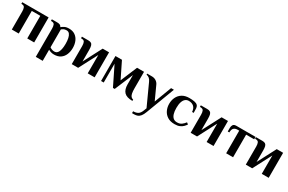

<svg xmlns="http://www.w3.org/2000/svg" viewBox="134 -1702 4691 3124"><g transform="rotate(30 2479.5 -140.0)"><path d="M74 0V-340Q74 -385 61.5 -412.5Q49 -440 4 -440H-1V-470H494V0H364V-425H204V0Z M634 190V-340Q634 -385 622 -412.5Q610 -440 565 -440H555V-470H654Q688 -470 707.5 -461Q727 -452 738 -428Q756 -444 789 -462Q822 -480 874 -480Q944 -480 990.5 -447.5Q1037 -415 1060.5 -359.5Q1084 -304 1084 -235Q1084 -167 1060.5 -111Q1037 -55 989.5 -22.5Q942 10 869 10Q836 10 807.5 0.5Q779 -9 764 -20V190ZM849 -35Q887 -35 908.5 -61Q930 -87 939.5 -132.5Q949 -178 949 -235Q949 -293 939.5 -338Q930 -383 909.5 -409Q889 -435 854 -435Q820 -435 799 -424Q778 -413 764 -401V-65Q776 -55 800 -45Q824 -35 849 -35Z M1200 0V-340Q1200 -385 1187.5 -412.5Q1175 -440 1130 -440H1120V-470H1240Q1275 -470 1294.5 -458Q1314 -446 1322 -418Q1330 -390 1330 -340V-125L1510 -470H1630V0H1500V-345L1320 0Z M2354 25Q2245 25 2198 -23.5Q2151 -72 2151 -170V-344L2007 0H1974L1800 -354V-1H1750V-470H1872L2020 -169L2150 -480H2281V-170Q2281 -115 2288 -79Q2295 -43 2311 -24Q2327 -5 2354 0Z M2448 200V165Q2500 165 2535 145Q2570 125 2592 68L2613 14L2433 -380Q2417 -417 2393.5 -436.5Q2370 -456 2340 -460V-480H2428Q2473 -480 2507 -458.5Q2541 -437 2558 -400L2673 -148L2795 -470H2848L2646 65Q2626 119 2602.5 148.5Q2579 178 2551 189Q2523 200 2488 200Z M3135 10Q3055 10 3001.5 -23.5Q2948 -57 2921.5 -113Q2895 -169 2895 -235Q2895 -302 2921.5 -357.5Q2948 -413 3001.5 -446.5Q3055 -480 3135 -480Q3192 -480 3231.5 -472Q3271 -464 3290 -445Q3309 -426 3312 -394Q3315 -362 3315 -305H3285Q3281 -369 3245.5 -402Q3210 -435 3150 -435Q3114 -435 3087 -413.5Q3060 -392 3045 -347.5Q3030 -303 3030 -235Q3030 -169 3044 -124.5Q3058 -80 3085.5 -57.5Q3113 -35 3155 -35Q3207 -35 3239.5 -59Q3272 -83 3298 -118L3329 -95Q3315 -73 3291.5 -48.5Q3268 -24 3230.5 -7Q3193 10 3135 10Z M3434 0V-340Q3434 -385 3421.5 -412.5Q3409 -440 3364 -440H3354V-470H3474Q3509 -470 3528.5 -458Q3548 -446 3556 -418Q3564 -390 3564 -340V-125L3744 -470H3864V0H3734V-345L3554 0Z M4101 0V-425H4071Q4026 -425 4001 -401Q3976 -377 3976 -320H3946V-390Q3946 -420 3961 -445Q3976 -470 4021 -470H4382V-425H4231V0Z M4470 0V-340Q4470 -385 4457.5 -412.5Q4445 -440 4400 -440H4390V-470H4510Q4545 -470 4564.5 -458Q4584 -446 4592 -418Q4600 -390 4600 -340V-125L4780 -470H4900V0H4770V-345L4590 0Z"/></g></svg>

Font: El Messiri
Style: Regular
Weight: 400
Designer: Mohamed Gaber
Foundry: Kief Type Foundry
Version: Version 2.020